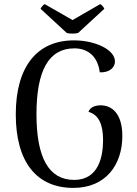

<svg xmlns="http://www.w3.org/2000/svg" viewBox="-20 -904 671 937"><path d="M361 -743 489 -861C488 -867 476 -881 469 -884L334 -806L198 -884C191 -881 180 -867 178 -861L306 -743C318 -739 349 -739 361 -743ZM338 13C498 13 577 -102 577 -240C577 -349 527 -390 471 -390C443 -390 419 -380 412 -358C463 -344 483 -294 483 -221C483 -145 464 -26 342 -26C218 -26 158 -134 158 -347C158 -560 218 -668 343 -668C410 -668 457 -628 467 -551C515 -549 541 -575 541 -604C541 -662 444 -707 341 -707C161 -707 57 -579 57 -346C57 -114 158 13 338 13Z"/></svg>

Font: Arima Koshi Medium
Style: Regular
Weight: 500
Designer: Joana Correia and Natanael Gama
Foundry: NDISCOVER
Version: Version 1.019;PS 001.019;hotconv 1.0.88;makeotf.lib2.5.64775